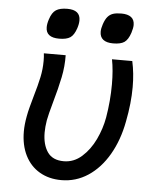

<svg xmlns="http://www.w3.org/2000/svg" viewBox="-54 -804 708 863"><g transform="rotate(5 300.0 -373.0)"><path d="M68 -192.5Q68 -223.5 75 -261Q78.5 -281 85 -305.2Q91.5 -329.5 98 -352.5Q113.5 -405 121.2 -441.8Q129 -478.5 129 -516Q129 -534.5 127 -550H225.5Q226.5 -500 216.2 -449.8Q206 -399.5 187 -333Q171.5 -278 166.5 -251Q161.5 -220 161.5 -196Q161.5 -141.5 184.5 -108Q207.5 -74.5 258 -74.5Q303.5 -74.5 339.5 -106.5Q375.5 -138.5 398.8 -187.2Q422 -236 431 -287Q444 -363.5 444 -438Q444 -501 434.5 -550H526Q538 -495.5 538 -433.5Q538 -361 521.5 -277Q505.5 -191.5 467.5 -126.2Q429.5 -61 374.8 -25Q320 11 254.5 11Q198.5 11 156.2 -13.8Q114 -38.5 91 -84.5Q68 -130.5 68 -192.5ZM129.5 -668Q129.5 -684 136 -703.5Q146 -735.5 164 -747Q182 -758.5 215 -758.5Q273.5 -758.5 273.5 -711.5Q273.5 -695 267 -675.5Q256.5 -644 239.8 -632.8Q223 -621.5 189.5 -621.5Q129.5 -621.5 129.5 -668ZM373 -669Q373 -684 379.5 -703Q387 -725.5 397 -737.2Q407 -749 421.5 -753.8Q436 -758.5 459 -758.5Q487.5 -758.5 502.8 -747Q518 -735.5 518 -712Q518 -698 511 -676Q500.5 -644.5 483.8 -633Q467 -621.5 433 -621.5Q403.5 -621.5 388.2 -633.5Q373 -645.5 373 -669Z"/></g></svg>

Font: JuliaMono Medium
Style: Italic
Weight: 500
Italic angle: -9°
Monospace: yes
Designer: cormullion
Foundry: corm
Version: Version 0.054; ttfautohint (v1.8.4)